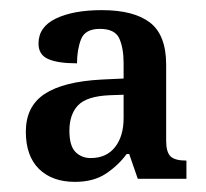

<svg xmlns="http://www.w3.org/2000/svg" viewBox="-20 -739 406 379"><path d="M128 -380Q83 -380 57 -405.5Q31 -431 31 -479Q31 -529 68 -553.5Q105 -578 181 -582L224 -584V-614Q224 -644 215.5 -663Q207 -682 177 -682Q148 -682 140 -661.5Q132 -641 132 -614Q94 -614 75 -622.5Q56 -631 56 -653Q56 -686 90.5 -702.5Q125 -719 181 -719Q244 -719 276 -694.5Q308 -670 308 -611V-461Q308 -439 316.5 -430.5Q325 -422 348 -422V-386H252L235 -435H230Q214 -413 189.5 -396.5Q165 -380 128 -380ZM159 -427Q190 -427 207 -448.5Q224 -470 224 -506V-552L196 -551Q151 -549 134 -531Q117 -513 117 -481Q117 -451 129 -439Q141 -427 159 -427Z"/></svg>

Font: Noto Serif Georgian SemiCondensed Medium
Style: Regular
Weight: 500
Width: 4
Designer: Monotype Design Team, Akaki Razmadze
Foundry: Google LLC
Version: Version 2.003; ttfautohint (v1.8.4.7-5d5b)